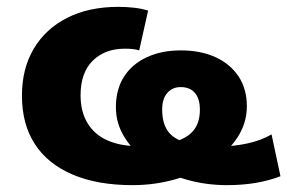

<svg xmlns="http://www.w3.org/2000/svg" viewBox="-20 -529 838 560"><path d="M367 11Q264 11 191.5 -20Q119 -51 81.5 -109Q44 -167 44 -250Q44 -329 78.5 -387Q113 -445 176 -477Q239 -509 325 -509Q349 -509 371 -506.5Q393 -504 412 -498L386 -382Q377 -385 366.5 -386Q356 -387 344 -387Q286 -387 250.5 -352Q215 -317 215 -251Q215 -203 235.5 -169.5Q256 -136 293.5 -119.5Q331 -103 380 -103Q444 -103 484.5 -114Q525 -125 544 -148Q563 -171 563 -209Q563 -241 548.5 -258Q534 -275 507 -275Q483 -275 468 -258Q453 -241 453 -209Q453 -171 469 -147.5Q485 -124 522.5 -113Q560 -102 623 -102Q661 -102 701 -110.5Q741 -119 772 -137L798 -15Q764 -2 725.5 4.5Q687 11 642 11Q579 11 521 -6Q463 -23 417 -54Q371 -85 344.5 -126.5Q318 -168 318 -216Q318 -268 341.5 -305Q365 -342 408 -362Q451 -382 507 -382Q565 -382 608 -362.5Q651 -343 675.5 -306.5Q700 -270 700 -219Q700 -170 672.5 -128Q645 -86 598 -54.5Q551 -23 491 -6Q431 11 367 11Z"/></svg>

Font: Nunito Sans 10pt Black
Style: Regular
Weight: 900
Designer: Vernon Adams
Foundry: Vernon Adams
Version: Version 3.101;gftools[0.9.27]